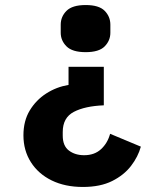

<svg xmlns="http://www.w3.org/2000/svg" viewBox="-20 -548 640 762"><path d="M320 -341Q267 -341 244 -364Q221 -387 221 -418V-450Q221 -482 244 -505Q267 -528 320 -528Q373 -528 395.5 -505Q418 -482 418 -450V-418Q418 -387 395.5 -364Q373 -341 320 -341ZM309 194Q238 194 185 168Q132 142 102.5 95.5Q73 49 73 -11Q73 -68 98 -109.5Q123 -151 163.5 -177Q204 -203 252 -211V-283H392V-130Q317 -127 273 -104Q229 -81 229 -24V-10Q229 31 253.5 49.5Q278 68 314 68Q355 68 381 44Q407 20 417 -17L539 34Q528 74 500 110.5Q472 147 425 170.5Q378 194 309 194Z"/></svg>

Font: Lilex Nerd Font
Style: Bold
Weight: 700
Designer: Mike Abbink, Paul van der Laan, Pieter van Rosmalen, Mikhael Khrustik
Foundry: Mikhael Khrustik
Version: Version 2.400; ttfautohint (v1.8.4.7-5d5b);Nerd Fonts 3.3.0